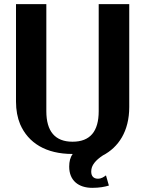

<svg xmlns="http://www.w3.org/2000/svg" viewBox="-20 -731 698 924"><path d="M57 -242C57 -201 64 -164 77 -133C116 -43 201 10 329 10H330C318 26 313 46 313 71C313 138 358 173 424 173C459 173 484 168 504 162L490 113C479 121 468 129 451 129C430 129 419 116 419 95C419 79 424 66 434 53C444 40 457 29 475 17C550 -22 602 -99 602 -216V-711H455V-196C455 -99 414 -49 329 -49C245 -49 203 -99 203 -196V-711H57Z"/></svg>

Font: Aerodynamic
Style: Regular
Weight: 500
Designer: Google
Version: Version 2.000980; 2014